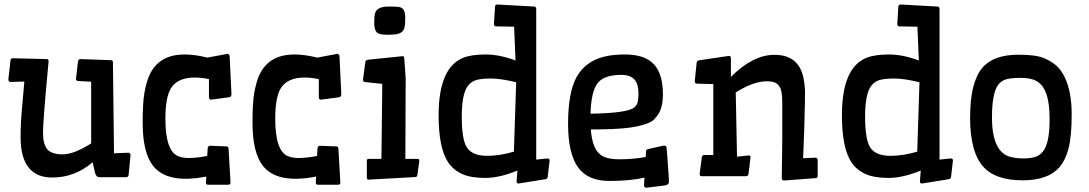

<svg xmlns="http://www.w3.org/2000/svg" viewBox="-20 -811 4959 874"><path d="M486.3 -537.1Q494.1 -537.1 494.1 -525.4L499 -113.3L564.5 -115.7Q574.2 -115.2 574.2 -104L565.4 -14.6Q564.9 -4.4 553.7 -4.4H433.1Q418 -4.4 413.1 -22.9L401.4 -72.3Q320.8 -2.9 217.8 -2.9Q73.7 -2.9 73.7 -187Q73.7 -251 81.1 -329.6L90.8 -439.9L28.3 -438Q18.1 -438 18.1 -449.7L27.8 -536.1Q28.8 -542 31 -543.7Q33.2 -545.4 39.1 -545.9L194.3 -542Q201.2 -542 201.2 -531.2Q198.7 -507.8 196.3 -478.5Q175.8 -258.3 175.8 -206.5Q175.8 -154.8 195.3 -131.6Q214.8 -108.4 265.6 -108.4Q316.4 -108.4 395 -158.2V-439L334 -442.4Q327.1 -443.4 325.7 -450.7L335 -531.2Q336.9 -542 345.7 -542Z M923.8 -548.8 1015.6 -565.9Q1024.4 -564.5 1025.4 -555.2L1033.7 -381.3Q1032.7 -369.6 1022.9 -368.2L941.4 -357.4Q931.2 -357.4 931.2 -368.2V-450.7Q899.9 -458 864.3 -458Q828.6 -458 801.5 -446.3Q774.4 -434.6 759.3 -411.1Q732.9 -370.1 732.9 -270Q732.9 -119.6 794.4 -98.6Q814 -91.8 839.4 -91.8Q876 -91.8 923.3 -101.1L925.3 -134.8Q926.3 -146.5 935.5 -147.5L1012.7 -144.5Q1019.5 -143.6 1020.5 -133.3L1029.3 19.5Q1029.3 29.8 1019.5 29.8H925.8Q918.5 29.8 917.5 20.5L918.9 -7.3Q742.2 27.3 676.3 -56.6Q629.4 -117.2 629.4 -252.4Q629.4 -342.8 637.2 -387.2Q645 -431.6 657.2 -461.9Q669.4 -492.2 690.4 -514.6Q711.4 -537.1 743.2 -550Q774.9 -563 821 -563Q867.2 -563 923.8 -548.8Z M1423.8 -548.8 1515.6 -565.9Q1524.4 -564.5 1525.4 -555.2L1533.7 -381.3Q1532.7 -369.6 1522.9 -368.2L1441.4 -357.4Q1431.2 -357.4 1431.2 -368.2V-450.7Q1399.9 -458 1364.3 -458Q1328.6 -458 1301.5 -446.3Q1274.4 -434.6 1259.3 -411.1Q1232.9 -370.1 1232.9 -270Q1232.9 -119.6 1294.4 -98.6Q1314 -91.8 1339.4 -91.8Q1376 -91.8 1423.3 -101.1L1425.3 -134.8Q1426.3 -146.5 1435.5 -147.5L1512.7 -144.5Q1519.5 -143.6 1520.5 -133.3L1529.3 19.5Q1529.3 29.8 1519.5 29.8H1425.8Q1418.5 29.8 1417.5 20.5L1418.9 -7.3Q1242.2 27.3 1176.3 -56.6Q1129.4 -117.2 1129.4 -252.4Q1129.4 -342.8 1137.2 -387.2Q1145 -431.6 1157.2 -461.9Q1169.4 -492.2 1190.4 -514.6Q1211.4 -537.1 1243.2 -550Q1274.9 -563 1321 -563Q1367.2 -563 1423.8 -548.8Z M1656.7 6.8Q1649.9 6.8 1649.9 -4.9V-78.6Q1649.9 -87.9 1657.7 -87.9H1716.3L1720.2 -429.2L1641.1 -437.5Q1632.3 -438.5 1632.3 -448.2L1643.1 -528.8Q1645 -537.6 1654.8 -539.1L1811.5 -555.2Q1816.9 -555.2 1818.4 -552.5Q1819.8 -549.8 1820.3 -543.9L1826.7 -455.1L1825.2 -87.9H1880.9Q1888.7 -87.9 1888.7 -78.6L1879.9 -14.6Q1878.9 -8.8 1876.7 -7.1Q1874.5 -5.4 1868.2 -4.9ZM1694.8 -664.1Q1683.6 -675.8 1683.6 -705.6Q1683.6 -735.4 1686.8 -748.3Q1689.9 -761.2 1698.7 -768.6Q1713.9 -781.2 1748.3 -781.2Q1782.7 -781.2 1794.4 -779.5Q1806.2 -777.8 1813 -771.5Q1824.7 -761.2 1824.7 -730.5Q1824.7 -699.7 1821.3 -686Q1817.9 -672.4 1808.6 -665Q1799.3 -657.7 1783.7 -655.3Q1768.1 -652.8 1746.3 -652.8Q1724.6 -652.8 1713.1 -655.3Q1701.7 -657.7 1694.8 -664.1Z M2238.3 -690.9Q2228.5 -690.9 2228.5 -702.6L2233.4 -780.8Q2234.4 -790.5 2244.6 -790.5L2412.1 -781.2Q2420.9 -780.3 2420.9 -770V-84.5L2472.2 -89.8Q2481.9 -89.8 2481.9 -80.6L2473.1 -4.9Q2471.7 3.4 2461.9 4.9L2340.8 24.4Q2331.5 24.4 2331.5 13.7L2335.4 -34.7Q2253.4 -1 2188.7 -1Q2124 -1 2084.5 -18.6Q2044.9 -36.1 2020.5 -71.3Q1976.6 -136.2 1976.6 -286.1Q1976.6 -502.9 2088.4 -547.9Q2126 -563 2190.4 -563Q2254.9 -563 2326.7 -535.6L2320.3 -689.5ZM2329.6 -436.5Q2259.8 -453.6 2215.6 -453.6Q2171.4 -453.6 2148.2 -446.8Q2125 -439.9 2110.4 -420.9Q2082 -384.3 2082 -280.8Q2082 -177.7 2104.5 -141.1Q2128.9 -101.6 2197.8 -101.6Q2254.4 -101.6 2319.3 -120.6Z M2913.6 -2.9Q2851.1 12.7 2754.9 12.7Q2656.7 12.7 2612.3 -47.9Q2565.9 -110.8 2565.9 -247.6Q2565.9 -391.1 2605.5 -461.9Q2650.4 -540 2749 -557.1Q2783.2 -563 2825.2 -563Q2915.5 -563 2956.5 -518.6Q2997.6 -474.1 2997.6 -382.8Q2997.6 -323.2 2976.6 -291Q2969.7 -280.8 2958 -267.8Q2946.3 -254.9 2914.8 -244.9Q2883.3 -234.9 2842.8 -229.5Q2779.8 -221.7 2669.4 -221.7Q2675.8 -139.2 2710 -109.4Q2735.8 -85.9 2799.8 -85.9Q2859.9 -85.9 2919.4 -96.2L2920.9 -121.6Q2921.4 -127.4 2923.6 -129.4Q2925.8 -131.3 2931.6 -132.8L3002 -148.4Q3012.7 -148.4 3014.2 -139.2Q3015.6 -130.9 3017.1 -106.7Q3018.6 -82.5 3020 -64.9Q3021.5 -47.4 3022.5 -31.2L3024.4 -3.9Q3024.9 8.3 3024.9 16.6Q3024.9 31.2 3003.4 33.7L2922.4 43.5Q2911.6 43.5 2911.6 32.7ZM2870.1 -446.8Q2851.1 -470.2 2808.1 -470.2Q2725.1 -470.2 2697.3 -428.2Q2670.9 -389.2 2668 -293.5Q2838.4 -295.9 2868.2 -322.8Q2880.9 -334 2883.5 -348.9Q2886.2 -363.8 2886.2 -384Q2886.2 -404.3 2882.6 -419.9Q2878.9 -435.5 2870.1 -446.8Z M3470.7 -440.9Q3408.7 -440.9 3329.1 -390.1L3335 -97.7L3388.2 -103.5Q3396.5 -103.5 3396.5 -95.2L3387.2 -19.5Q3385.3 -8.8 3376.5 -8.8H3172.9Q3165 -8.8 3165 -20.5L3174.8 -95.2Q3176.8 -105.5 3185.5 -105.5H3227.1V-428.2L3152.3 -430.2Q3142.6 -430.2 3142.6 -441.9L3151.4 -526.4Q3152.3 -534.7 3163.1 -536.6L3298.3 -556.6Q3307.1 -556.6 3307.1 -545.4V-460.9Q3407.7 -561.5 3504.9 -561.5Q3616.2 -561.5 3637.7 -455.6Q3644.5 -420.4 3644.5 -389.9Q3644.5 -359.4 3644 -338.6Q3643.6 -317.9 3642.6 -293L3641.6 -242.2Q3640.6 -215.3 3639.6 -188.5L3637.7 -136.7Q3636.7 -111.8 3635.7 -90.8L3691.9 -93.3Q3702.1 -93.3 3702.1 -81.5V-9.8Q3702.1 -3.9 3699.5 -2.2Q3696.8 -0.5 3690.9 0L3549.3 10.7Q3538.6 10.7 3538.6 0Q3540 -53.2 3540 -100.1L3541 -181.6Q3541 -216.3 3541 -246.6V-335.9Q3541 -396.5 3530.8 -413.3Q3520.5 -430.2 3506.8 -435.5Q3493.2 -440.9 3470.7 -440.9Z M4074.2 -690.9Q4064.5 -690.9 4064.5 -702.6L4069.3 -780.8Q4070.3 -790.5 4080.6 -790.5L4248 -781.2Q4256.8 -780.3 4256.8 -770V-84.5L4308.1 -89.8Q4317.9 -89.8 4317.9 -80.6L4309.1 -4.9Q4307.6 3.4 4297.9 4.9L4176.8 24.4Q4167.5 24.4 4167.5 13.7L4171.4 -34.7Q4089.4 -1 4024.7 -1Q3960 -1 3920.4 -18.6Q3880.9 -36.1 3856.4 -71.3Q3812.5 -136.2 3812.5 -286.1Q3812.5 -502.9 3924.3 -547.9Q3961.9 -563 4026.4 -563Q4090.8 -563 4162.6 -535.6L4156.2 -689.5ZM4165.5 -436.5Q4095.7 -453.6 4051.5 -453.6Q4007.3 -453.6 3984.1 -446.8Q3960.9 -439.9 3946.3 -420.9Q3918 -384.3 3918 -280.8Q3918 -177.7 3940.4 -141.1Q3964.8 -101.6 4033.7 -101.6Q4090.3 -101.6 4155.3 -120.6Z M4396 -274.4Q4396 -357.9 4409.9 -413.3Q4423.8 -468.8 4451.2 -502Q4502 -562 4616.7 -562Q4696.8 -562 4733.6 -545.9Q4770.5 -529.8 4791.7 -509.3Q4813 -488.8 4828.1 -456.5Q4858.4 -390.6 4858.4 -290.8Q4858.4 -190.9 4844.5 -136.7Q4830.6 -82.5 4802.7 -49.8Q4751 9.8 4635.3 9.8Q4514.2 9.8 4459 -48.8Q4396 -115.2 4396 -274.4ZM4686 -447.8Q4662.6 -456.5 4624 -456.5Q4585.4 -456.5 4562.5 -450.7Q4539.6 -444.8 4524.4 -425.8Q4495.6 -388.7 4495.6 -276.4Q4495.6 -116.7 4581.5 -96.2Q4607.9 -89.8 4638.7 -89.8Q4669.4 -89.8 4691.7 -96.4Q4713.9 -103 4728.5 -122.6Q4743.2 -142.1 4750.5 -177.2Q4757.8 -212.4 4757.8 -263.2Q4757.8 -314 4752.4 -345.2Q4747.1 -376.5 4737.5 -397.2Q4728 -418 4714.8 -429.9Q4701.7 -441.9 4686 -447.8Z"/></svg>

Font: Wellfleet
Style: Regular
Weight: 400
Designer: Riccardo De Franceschi
Foundry: Riccardo De Franceschi
Version: Version 1.002